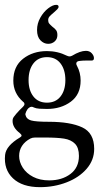

<svg xmlns="http://www.w3.org/2000/svg" viewBox="-23 -590 422 793"><path d="M59 -22Q66 -26 66 -30Q66 -34 59 -40Q29 -63 29 -90Q29 -96 30 -99Q31 -105 44.5 -120.5Q58 -136 72 -149Q78 -155 78 -160Q78 -166 72 -170Q32 -205 32 -257Q32 -316 72.5 -347.5Q113 -379 171 -379Q215 -379 253 -360Q259 -357 265 -357Q269 -357 275 -360Q308 -380 332 -380Q347 -380 356 -370Q365 -360 365 -350Q365 -340 356 -340Q351 -340 334 -340Q317 -340 303 -338Q292 -336 292 -327Q292 -323 295 -318Q310 -290 310 -257Q310 -200 269.5 -170Q229 -140 171 -140Q154 -140 140 -141Q126 -142 117 -146Q113 -149 107 -149Q102 -149 97 -145Q90 -140 85.5 -130Q81 -120 82 -116Q86 -98 105.5 -92.5Q125 -87 179 -87Q267 -87 316.5 -64Q366 -41 366 25Q366 71 335 107Q304 143 252.5 163Q201 183 142 183Q69 183 30.5 146.5Q-8 110 -2 50Q2 12 59 -22ZM171 -166Q207 -166 227 -191.5Q247 -217 247 -259Q247 -302 227 -328Q207 -354 171 -354Q135 -354 115 -328Q95 -302 95 -259Q95 -217 115 -191.5Q135 -166 171 -166ZM103 -18Q80 -6 68 12.5Q56 31 56 54Q56 79 71 102.5Q86 126 114 140.5Q142 155 180 155Q233 155 268 128.5Q303 102 303 54Q303 20 286.5 3.5Q270 -13 241.5 -17.5Q213 -22 162 -22H122Q111 -22 103 -18ZM130 -466Q130 -493 143.5 -517Q157 -541 176 -555.5Q195 -570 209 -570Q219 -570 219 -562Q219 -557 213 -551Q207 -545 200 -539Q188 -529 182 -522.5Q176 -516 176 -507Q176 -498 180 -493Q184 -488 193 -480Q204 -472 209 -465Q214 -458 214 -445Q214 -429 203 -419Q192 -409 176 -409Q158 -409 144 -423.5Q130 -438 130 -466Z"/></svg>

Font: Hina Mincho
Style: Regular
Weight: 400
Designer: satsuyako
Foundry: satsuyako
Version: Version 1.100